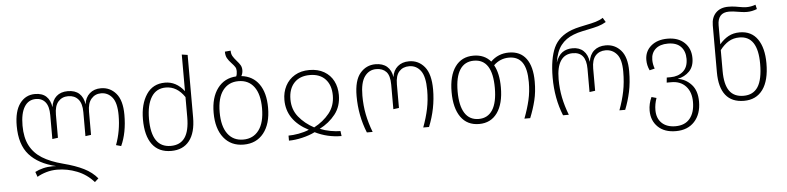

<svg xmlns="http://www.w3.org/2000/svg" viewBox="-51 -1029 6229 1520"><g transform="rotate(-5 3063.5 -269.0)"><path d="M929 -307Q929 -164 882 -62L842 -73Q883 -183 883 -306Q883 -406 848 -449Q813 -492 759 -492Q712 -492 682 -457.5Q652 -423 652 -355V-171L607 -165V-356Q607 -425 577.5 -458.5Q548 -492 498 -492Q449 -492 419 -458Q389 -424 389 -355V-171L344 -165V-355Q344 -425 316.5 -458.5Q289 -492 241 -492Q182 -492 150 -440.5Q118 -389 118 -291Q118 -196 151 -132.5Q184 -69 248 -29Q312 11 412 37Q509 62 574 94.5Q639 127 680 177L650 204Q595 141 517.5 110.5Q440 80 360 80Q315 80 274 92Q233 104 201 123L187 83Q215 68 251.5 59Q288 50 328 50Q346 50 355 51Q216 18 144 -63Q72 -144 72 -293Q72 -410 117.5 -471Q163 -532 238 -532Q295 -532 327 -502Q359 -472 367 -416Q374 -471 408 -501.5Q442 -532 498 -532Q556 -532 589 -502Q622 -472 630 -416Q637 -470 672 -501Q707 -532 761 -532Q834 -532 881.5 -476.5Q929 -421 929 -307Z M1469 -735V-239Q1469 -117 1418.5 -53Q1368 11 1274 11Q1175 11 1123.5 -58Q1072 -127 1072 -257Q1072 -378 1123 -455Q1174 -532 1271 -532Q1360 -532 1423 -451V-742ZM1423 -244V-404Q1363 -493 1274 -493Q1198 -493 1159 -430.5Q1120 -368 1120 -257Q1120 -29 1274 -29Q1349 -29 1386 -82Q1423 -135 1423 -244Z M2067 -263Q2067 -135 2009 -62Q1951 11 1850 11Q1749 11 1691.5 -61.5Q1634 -134 1634 -260Q1634 -382 1688.5 -454.5Q1743 -527 1837 -532Q1845 -548 1845 -574Q1845 -593 1836.5 -606.5Q1828 -620 1810 -639Q1788 -662 1776.5 -682.5Q1765 -703 1765 -735L1811 -739Q1811 -713 1821 -695.5Q1831 -678 1852 -654Q1871 -633 1880.5 -616.5Q1890 -600 1890 -577Q1890 -552 1878 -531Q1968 -521 2017.5 -451.5Q2067 -382 2067 -263ZM2019 -263Q2019 -375 1975 -434Q1931 -493 1851 -493Q1772 -493 1727 -433.5Q1682 -374 1682 -260Q1682 -149 1726 -89Q1770 -29 1850 -29Q1929 -29 1974 -89Q2019 -149 2019 -263Z M2418 -532Q2486 -532 2535 -503.5Q2584 -475 2609 -426Q2634 -377 2634 -315Q2634 -225 2585 -162.5Q2536 -100 2460 -61Q2499 -45 2543 -37Q2587 -29 2622 -29L2627 11Q2515 11 2417 -38Q2373 -16 2315.5 -2.5Q2258 11 2209 11V-29Q2245 -29 2290 -37Q2335 -45 2373 -61Q2201 -150 2201 -313Q2201 -374 2227 -424Q2253 -474 2302 -503Q2351 -532 2418 -532ZM2417 -76Q2491 -115 2538.5 -174Q2586 -233 2586 -315Q2586 -397 2542 -444.5Q2498 -492 2418 -492Q2338 -492 2293.5 -444Q2249 -396 2249 -313Q2249 -232 2296.5 -173.5Q2344 -115 2417 -76Z M2773 -293Q2773 -418 2821.5 -475Q2870 -532 2943 -532Q3001 -532 3035 -502.5Q3069 -473 3077 -418Q3084 -471 3119.5 -501.5Q3155 -532 3210 -532Q3285 -532 3333 -474Q3381 -416 3381 -293Q3381 -143 3323 0H3277Q3305 -75 3319.5 -144.5Q3334 -214 3334 -292Q3334 -401 3299 -447Q3264 -493 3208 -493Q3158 -493 3128.5 -460.5Q3099 -428 3099 -359V-171L3054 -165V-360Q3054 -432 3025.5 -462.5Q2997 -493 2946 -493Q2889 -493 2854 -445Q2819 -397 2819 -293Q2819 -213 2833 -143Q2847 -73 2875 0H2829Q2773 -138 2773 -293Z M4188 -285Q4188 -204 4171.5 -136.5Q4155 -69 4127 0H4081Q4110 -76 4125.5 -143Q4141 -210 4141 -285Q4141 -392 4106 -442Q4071 -492 4001 -492Q3931 -492 3879 -442Q3917 -375 3917 -263Q3917 -133 3865.5 -61Q3814 11 3721 11Q3626 11 3575.5 -60.5Q3525 -132 3525 -260Q3525 -389 3576.5 -460.5Q3628 -532 3722 -532Q3809 -532 3859 -473Q3918 -532 4004 -532Q4094 -532 4141 -468.5Q4188 -405 4188 -285ZM3869 -263Q3869 -492 3722 -492Q3649 -492 3611 -433.5Q3573 -375 3573 -260Q3573 -147 3610.5 -88Q3648 -29 3721 -29Q3793 -29 3831 -88Q3869 -147 3869 -263Z M4332 -303Q4332 -454 4372 -541Q4412 -628 4517 -667Q4547 -678 4582 -685.5Q4617 -693 4626 -695Q4677 -705 4709.5 -714.5Q4742 -724 4768 -741L4789 -706Q4759 -688 4726 -678.5Q4693 -669 4643 -659Q4635 -657 4598 -649.5Q4561 -642 4528 -629Q4465 -605 4427 -556.5Q4389 -508 4375 -419Q4394 -475 4427.5 -498.5Q4461 -522 4509 -522Q4563 -522 4595.5 -491Q4628 -460 4636 -403Q4644 -460 4679.5 -491Q4715 -522 4772 -522Q4845 -522 4892.5 -468Q4940 -414 4940 -303Q4940 -212 4924 -138.5Q4908 -65 4882 0H4836Q4864 -75 4878.5 -146.5Q4893 -218 4893 -303Q4893 -400 4857.5 -441.5Q4822 -483 4768 -483Q4718 -483 4688 -450Q4658 -417 4658 -348V-171L4613 -165V-350Q4613 -483 4507 -483Q4444 -483 4411 -433.5Q4378 -384 4378 -287Q4378 -211 4392 -141.5Q4406 -72 4434 0H4388Q4332 -138 4332 -303Z M5470 -14Q5470 85 5416 144Q5362 203 5268 203Q5177 203 5125.5 153Q5074 103 5074 23Q5074 -31 5098 -83L5137 -72Q5120 -24 5120 23Q5120 89 5159.5 126.5Q5199 164 5268 164Q5343 164 5382.5 116Q5422 68 5422 -16Q5422 -94 5380 -140Q5338 -186 5266 -186H5228L5232 -226H5263Q5322 -226 5361.5 -259.5Q5401 -293 5401 -360Q5401 -421 5366.5 -457Q5332 -493 5264 -493Q5200 -493 5165 -461Q5130 -429 5130 -375Q5130 -340 5143 -305L5102 -295Q5083 -335 5083 -378Q5083 -447 5133 -489.5Q5183 -532 5264 -532Q5349 -532 5398.5 -485Q5448 -438 5448 -362Q5448 -295 5410.5 -257Q5373 -219 5317 -208Q5380 -199 5425 -150.5Q5470 -102 5470 -14Z M6028 -270Q6028 -133 5975.5 -61Q5923 11 5826 11Q5729 11 5680 -51Q5631 -113 5631 -233V-606Q5631 -669 5667 -705.5Q5703 -742 5766 -742Q5796 -742 5821.5 -738Q5847 -734 5851 -733Q5886 -726 5910 -726Q5946 -726 5982 -739L5990 -704Q5950 -688 5910 -688Q5889 -688 5869 -691Q5849 -694 5842 -695Q5798 -703 5769 -703Q5722 -703 5699.5 -677Q5677 -651 5677 -603V-451Q5710 -490 5748.5 -511Q5787 -532 5838 -532Q5931 -532 5979.5 -462Q6028 -392 6028 -270ZM5978 -270Q5978 -492 5832 -492Q5784 -492 5747 -470Q5710 -448 5677 -405V-239Q5677 -132 5713.5 -80.5Q5750 -29 5826 -29Q5903 -29 5940.5 -87.5Q5978 -146 5978 -270Z"/></g></svg>

Font: FiraGO ExtraLight
Style: Regular
Weight: 200
Designer: bBox Type
Foundry: bBox Type GmbH
Version: Version 1.001